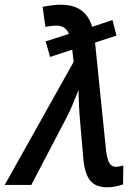

<svg xmlns="http://www.w3.org/2000/svg" viewBox="-70 -786 586 816"><path d="M385 10Q355 10 334.5 -1Q314 -12 302 -36.5Q290 -61 285 -102L271 -264Q268 -294 266 -333Q264 -372 264 -404Q252 -374 239 -342.5Q226 -311 210 -281L63 0H-50L243 -523L237 -575L143 -544L124 -610L223 -642Q216 -659 203 -668Q190 -677 171 -677Q158 -677 146 -675.5Q134 -674 123 -672L111 -757Q127 -760 147 -763Q167 -766 187 -766Q225 -766 251 -755.5Q277 -745 294.5 -724.5Q312 -704 322 -672L408 -701L425 -635L334 -605L381 -144Q384 -121 389 -106Q394 -91 402.5 -84Q411 -77 422 -77Q428 -77 436.5 -78.5Q445 -80 454 -83L453 -2Q441 2 423 6Q405 10 385 10Z"/></svg>

Font: Noto Sans Display Medium
Style: Italic
Weight: 500
Italic angle: -12°
Designer: Monotype Design Team
Foundry: Monotype Imaging Inc.
Version: Version 2.003